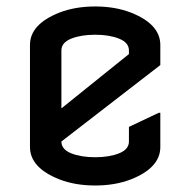

<svg xmlns="http://www.w3.org/2000/svg" viewBox="-20 -567 592 597"><path d="M478.5 -216.3V-109.9Q478.5 -45.4 387.2 -9.3Q337.9 9.8 275.9 9.8Q213.9 9.8 164.6 -9.3Q73.2 -45.4 73.2 -109.9V-427.2Q73.2 -491.7 164.6 -527.8Q213.9 -546.9 275.9 -546.9Q337.9 -546.9 387.2 -527.8Q478.5 -491.7 478.5 -427.2V-364.7L170.9 -127Q170.9 -102.5 201.4 -90.3Q231.9 -78.1 275.9 -78.1Q319.8 -78.1 350.3 -90.3Q380.9 -102.5 380.9 -127V-172.4L473.6 -216.3ZM170.9 -230 380.9 -398.9V-410.2Q380.9 -434.6 350.3 -446.8Q319.8 -459 275.9 -459Q231.9 -459 201.4 -446.8Q170.9 -434.6 170.9 -410.2Z"/></svg>

Font: Nova Flat
Style: Book
Weight: 400
Version: Version 2.000